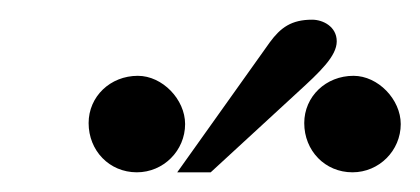

<svg xmlns="http://www.w3.org/2000/svg" viewBox="-20 -669 427 195"><path d="M387 -543C387 -568 364 -592 339 -592C311 -592 289 -571 289 -544C289 -516 310 -494 338 -494C365 -494 387 -516 387 -543ZM160 -494H194L282 -575C305 -596 322 -612 322 -627C322 -642 308 -649 297 -649C276 -649 265 -641 254 -626ZM168 -543C168 -568 145 -592 120 -592C92 -592 70 -571 70 -544C70 -516 91 -494 119 -494C146 -494 168 -516 168 -543Z"/></svg>

Font: STIXGeneral
Style: Italic
Weight: 400
Italic angle: -16.33°
Designer: MicroPress Inc., with final additions and corrections provided by Coen Hoffman, Elsevier (retired)
Version: Version 1.1.0